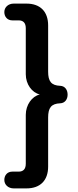

<svg xmlns="http://www.w3.org/2000/svg" viewBox="-20 -865 430 1065"><path d="M56 180H127C203 180 247 136 247 59V-213C247 -267 264 -290 314 -292C340 -293 355 -314 355 -340C355 -367 340 -388 314 -389C264 -391 247 -414 247 -468V-724C247 -801 203 -845 127 -845H56C26 -845 4 -825 4 -798C4 -772 21 -752 48 -752H83C110 -752 123 -737 123 -708V-453C123 -398 157 -351 201 -341C157 -331 123 -283 123 -228V43C123 72 110 87 83 87H48C21 87 4 107 4 133C4 160 26 180 56 180Z"/></svg>

Font: SN Pro SemiBold
Style: Regular
Weight: 600
Designer: Tobias Whetton
Foundry: Supernotes
Version: Version 1.003;Glyphs 3.3 (3324)